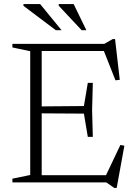

<svg xmlns="http://www.w3.org/2000/svg" viewBox="-20 -890 662 937"><path d="M433 -485.5 429.5 -353.5 433 -222H408.5L389.5 -335.5L157.5 -337V-370.5L389.5 -372.5L408.5 -485.5ZM564.5 -500.5 543.5 -498 481.5 -655 510 -641H141V-676H489L530.5 -699.5H541.5ZM490 -19.5 567.5 -182.5 587 -179 549.5 27H537.5L498.5 0H141V-35H517ZM40.5 0V-18L127.5 -36V-640L40.5 -658.5V-676H183.5V0ZM280.5 -742.5H252.5L94.5 -861.5V-870H176ZM401.5 -742.5H378.5L266.5 -862V-870H339.5Z"/></svg>

Font: Newsreader 16pt 16pt Light
Style: Regular
Weight: 300
Version: Version 1.003